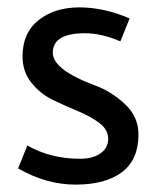

<svg xmlns="http://www.w3.org/2000/svg" viewBox="-20 -488 424 520"><path d="M306 -376Q255 -398 210 -398Q123 -398 123 -345Q123 -299 239 -256Q282 -240 318.5 -206Q355 -172 355 -124Q355 -55 310 -21.5Q265 12 185 12Q105 12 29 -32L54 -94Q117 -58 197 -58Q231 -58 252 -72.5Q273 -87 273 -112Q273 -137 249 -155Q225 -173 191 -187Q157 -201 123 -217.5Q89 -234 65 -264Q41 -294 41 -335Q41 -399 84.5 -433.5Q128 -468 195 -468Q262 -468 331 -438Z"/></svg>

Font: Average Sans
Style: Regular
Weight: 400
Designer: Eduardo Rodriguez Tunni
Foundry: Eduardo Rodriguez Tunni
Version: Version 1.001